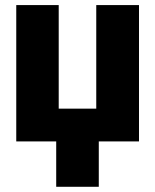

<svg xmlns="http://www.w3.org/2000/svg" viewBox="-20 -548 601 744"><path d="M207.5 -528.3V-127H353V-528.3H518.6V0H362.8V175.8H197.8V0H43V-528.3Z"/></svg>

Font: Roboto
Style: Regular
Weight: 900
Designer: Google
Version: Version 2.001171; 2014